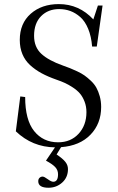

<svg xmlns="http://www.w3.org/2000/svg" viewBox="-20 -696 570 924"><path d="M213.4 207.5Q164.1 207.5 164.1 176.3Q164.1 165.5 170.4 159.7Q176.8 153.8 185.1 153.8Q192.9 153.8 210 166.5Q226.6 178.7 236.3 178.7Q259.3 178.7 259.3 142.6Q259.3 122.6 245.8 108.2Q232.4 93.8 201.2 77.1L244.6 13.2Q135.3 11.7 56.2 -64L77.6 -231.9L101.1 -229Q101.1 -119.1 144.3 -65.2Q187.5 -11.2 259.8 -11.2Q320.3 -11.2 358.2 -52.2Q396 -93.3 396 -156.2Q396 -183.6 387 -207Q377.9 -230.5 364.5 -246.1Q351.1 -261.7 330.6 -275.1Q310.1 -288.6 292.5 -296.6Q274.9 -304.7 252 -312.5Q210.4 -327.1 180.2 -343.5Q149.9 -359.9 125.2 -382.3Q100.6 -404.8 87.9 -435.3Q75.2 -465.8 75.2 -503.9Q75.2 -583.5 127.9 -629.9Q180.7 -676.3 263.2 -676.3Q360.8 -676.3 429.2 -602.5L451.2 -669.4H473.6L445.8 -472.2H423.3Q419.4 -521 404.3 -557.4Q389.2 -593.8 366.5 -613.8Q343.8 -633.8 318.4 -643.1Q293 -652.3 264.6 -652.3Q211.4 -652.3 177.7 -618.2Q144 -584 144 -523.9Q144 -469.2 179 -437Q213.9 -404.8 283.2 -380.4Q303.7 -373 316.9 -367.9Q330.1 -362.8 351.3 -352.8Q372.6 -342.8 386.7 -332.8Q400.9 -322.8 417.5 -307.1Q434.1 -291.5 443.8 -273.9Q453.6 -256.3 460.2 -232.4Q466.8 -208.5 466.8 -181.2Q466.8 -101.1 415.5 -47.9Q364.3 5.4 273.9 12.2L252.4 47.4Q282.2 67.4 294.7 83.3Q307.1 99.1 307.1 117.7Q307.1 157.7 279.3 182.6Q251.5 207.5 213.4 207.5Z"/></svg>

Font: Elstob Light
Style: Regular
Weight: 300
Designer: Peter S. Baker
Version: Version 1.015